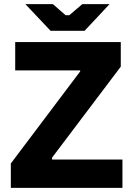

<svg xmlns="http://www.w3.org/2000/svg" viewBox="-20 -902 638 922"><path d="M223 -754H386L506 -882H375L313 -829H295L234 -882H102ZM32 0H568V-136H230V-145L560 -582V-700H53V-564H365V-559L32 -117Z"/></svg>

Font: Fixel Display Bold
Style: Bold
Weight: 700
Designer: AlfaBravo + MacPaw
Foundry: Kyrylo Tkachov, Marchela Mozhyna, Serhii Makarenko, Maria Weinstein, Zakhar Kryvoshyya
Version: Version 1.211